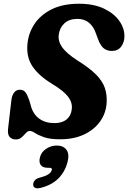

<svg xmlns="http://www.w3.org/2000/svg" viewBox="-20 -733 686 1027"><path d="M302 12Q247 12 216 1Q185 -10 168 -21.2Q151 -32.5 139 -32.5Q128.5 -32.5 118.2 -21Q108 -9.5 95.5 1.8Q83 13 65 13Q43.5 13 31.8 -0.2Q20 -13.5 23 -43L40.5 -194Q43 -221.5 54.8 -237.2Q66.5 -253 86 -253Q105.5 -253 116 -239.5Q126.5 -226 136.5 -196.5L145 -167Q157 -122 190 -98.2Q223 -74.5 271 -74.5Q312.5 -74.5 336.5 -94.5Q360.5 -114.5 364 -149.5Q368 -184.5 344.5 -215.5Q321 -246.5 258.5 -284.5Q188 -327.5 154.5 -376.8Q121 -426 126.5 -494Q131 -553 163.2 -602.8Q195.5 -652.5 255.5 -682.8Q315.5 -713 402.5 -713Q481 -713 535.5 -687.2Q590 -661.5 618.2 -621.2Q646.5 -581 645.5 -537Q645 -506 627.8 -483.2Q610.5 -460.5 578.5 -460.5Q552.5 -460.5 535 -474.5Q517.5 -488.5 505 -522L493.5 -553Q481 -590.5 456.2 -611.2Q431.5 -632 394.5 -632Q349.5 -632 323.8 -607.5Q298 -583 294 -545.5Q290 -511 314 -478.2Q338 -445.5 396 -408.5Q458.5 -369.5 493 -335Q527.5 -300.5 540.2 -264.2Q553 -228 550.5 -183.5Q547 -128 515.8 -83.8Q484.5 -39.5 430 -13.8Q375.5 12 302 12ZM235.5 164.5Q208 164.5 197.5 149Q187 133.5 194 107.5Q201.5 79.5 227.5 62.5Q253.5 45.5 283.5 45.5Q318.5 45.5 335.5 68.2Q352.5 91 341 135Q326.5 188.5 290.2 223.5Q254 258.5 195 272.5Q174.5 277 165.5 270.5Q156.5 264 157.5 251.5Q158.5 240.5 166.5 231.2Q174.5 222 191.5 217.5Q227.5 208 240.8 198Q254 188 257 177Q260.5 164.5 245 164.5Z"/></svg>

Font: Fraunces 72pt S100
Style: Bold Italic
Weight: 700
Italic angle: -16°
Version: Version 1.000; ttfautohint (v1.8.3)